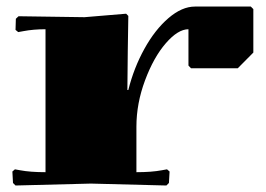

<svg xmlns="http://www.w3.org/2000/svg" viewBox="-20 -570 820 591"><path d="M120.1 -480Q83 -480 51.8 -474.1L36.1 -471.2L27.8 -478L28.8 -512.2L37.1 -520L240.2 -517.1L368.2 -527.8L375 -521Q374.5 -516.1 373.3 -413.3Q372.1 -310.5 372.1 -293H375Q392.1 -361.3 424.6 -419.9Q457 -478.5 498.5 -514.2Q540 -549.8 580.1 -549.8H752L759.8 -542V-408.2L711.9 -359.9H567.9L560.1 -368.2V-480Q527.8 -480 490.5 -437Q453.1 -394 426.5 -322.8Q399.9 -251.5 399.9 -180.2V-40Q446.8 -40 478 -45.9L494.1 -48.8L502 -42L500 -6.8L492.2 1L259.8 -4.9L27.8 1L20 -6.8L18.1 -42L25.9 -48.8L42 -45.9Q73.2 -40 120.1 -40Z"/></svg>

Font: Yokawerad
Style: Regular
Weight: 500
Designer: gluk
Foundry: gluk
Version: Version 0.79